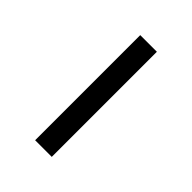

<svg xmlns="http://www.w3.org/2000/svg" viewBox="5 -505 310 310"><g transform="rotate(-45 160.0 -350.0)"><path d="M40 -331V-369H280V-331Z"/></g></svg>

Font: Cooper Hewitt
Style: Light
Weight: 703
Designer: Village Type and Design LLC
Foundry: Cooper Hewitt Smithsonian Design Museum
Version: 1.000